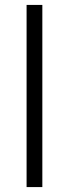

<svg xmlns="http://www.w3.org/2000/svg" viewBox="-20 -760 280 780"><path d="M88 -740H152V0H88Z"/></svg>

Font: Encode Sans Narrow
Style: Light
Weight: 300
Designer: Pablo Impallari, Andres Torresi
Foundry: Pablo Impallari, Andres Torresi
Version: Version 1.000; ttfautohint (v1.00) -l 8 -r 50 -G 200 -x 14 -